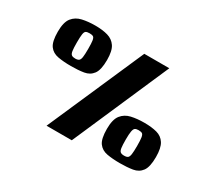

<svg xmlns="http://www.w3.org/2000/svg" viewBox="-99 -633 910 824"><g transform="rotate(30 356.0 -221.5)"><path d="M532 -460 324 17H199L408 -460ZM673 -101Q673 -52 657.5 -31Q642 -10 614.5 -5.5Q587 -1 551 -1Q515 -1 487.5 -6Q460 -11 445 -31.5Q430 -52 430 -101Q430 -148 447 -169.5Q464 -191 492.5 -197.5Q521 -204 557 -204Q593 -204 619 -197Q645 -190 659 -168Q673 -146 673 -101ZM579 -102Q579 -129 577 -142.5Q575 -156 569.5 -160Q564 -164 551 -164Q539 -164 533.5 -160Q528 -156 525.5 -142.5Q523 -129 523 -102Q523 -74 525 -60.5Q527 -47 533 -42.5Q539 -38 551 -38Q564 -38 569.5 -42.5Q575 -47 577 -60.5Q579 -74 579 -102ZM283 -357Q283 -308 267.5 -287Q252 -266 224.5 -261.5Q197 -257 161 -257Q125 -257 97 -262Q69 -267 54 -287.5Q39 -308 39 -357Q39 -404 56 -425.5Q73 -447 102 -453.5Q131 -460 166 -460Q202 -460 228 -452.5Q254 -445 268.5 -423.5Q283 -402 283 -357ZM189 -358Q189 -385 187 -398.5Q185 -412 179 -415.5Q173 -419 161 -419Q149 -419 143 -415.5Q137 -412 135 -398.5Q133 -385 133 -358Q133 -330 135 -316.5Q137 -303 143 -298.5Q149 -294 161 -294Q173 -294 179 -298.5Q185 -303 187 -316.5Q189 -330 189 -358Z"/></g></svg>

Font: Genos Thin ExtraBold
Style: Regular
Weight: 800
Version: Version 1.010